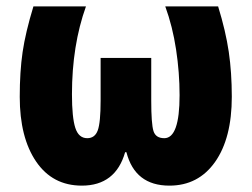

<svg xmlns="http://www.w3.org/2000/svg" viewBox="-20 -573 792 603"><path d="M499 -553Q522 -490 533 -417.5Q544 -345 544 -274Q544 -139 496 -139Q469 -139 462 -161.5Q455 -184 455 -257V-391H296V-257Q296 -188 287 -163.5Q278 -139 254 -139Q227 -139 216.5 -171.5Q206 -204 206 -277Q206 -430 250 -553H85Q60 -471 51 -409.5Q42 -348 42 -269Q42 -141 93.5 -65.5Q145 10 237 10Q343 10 373 -95H377Q404 10 512 10Q603 10 655.5 -64.5Q708 -139 708 -269Q708 -345 698.5 -410Q689 -475 665 -553Z"/></svg>

Font: Noto Sans Display Condensed Black
Style: Regular
Weight: 900
Width: 3
Designer: Monotype Design team
Foundry: Monotype Imaging Inc.
Version: 1.000